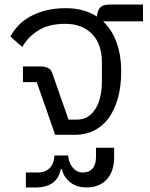

<svg xmlns="http://www.w3.org/2000/svg" viewBox="-20 -594 659 846"><path d="M142 -232H81V-301H163Q178 -301 191.5 -294.5Q205 -288 210 -272L282 -67H320Q369 -67 399 -112Q429 -157 429 -237V-319Q429 -400 385.5 -444.5Q342 -489 267 -489Q196 -489 150 -460.5Q104 -432 78 -387L26 -433Q39 -458 60.5 -481Q82 -504 112.5 -521Q143 -538 182.5 -548Q222 -558 270 -558Q350 -558 407 -521Q409 -548 421.5 -561Q434 -574 463 -574H610V-500H435V-499Q473 -463 493.5 -407.5Q514 -352 514 -278Q514 -213 499.5 -161.5Q485 -110 459 -74Q433 -38 395 -19Q357 0 311 0H223ZM94 166H146Q168 166 181.5 159Q195 152 203.5 141.5Q212 131 215.5 117.5Q219 104 220 91H280Q281 104 285.5 117.5Q290 131 298 141.5Q306 152 317.5 159Q329 166 346 166Q372 166 387.5 149Q403 132 403 98V57H483V98Q483 161 450.5 196.5Q418 232 361 232Q344 232 327.5 228Q311 224 296 214Q281 204 269.5 189Q258 174 253 151H248Q238 196 209 214Q180 232 142 232H94Z"/></svg>

Font: IBM Plex Sans Thai
Style: Regular
Weight: 400
Designer: Mike Abbink, Paul van der Laan, Pieter van Rosmalen, Ben Mitchell, Mark Frömberg
Foundry: Bold Monday
Version: Version 1.2